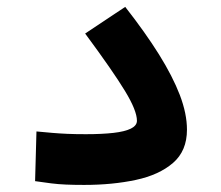

<svg xmlns="http://www.w3.org/2000/svg" viewBox="-20 -521 626 545"><path d="M218.8 3.9Q188.5 3.9 167 2.9Q145.5 2 125.5 -0.5Q105.5 -2.9 79.6 -6.8L83.5 -147.9Q108.9 -145.5 128.7 -143.8Q148.4 -142.1 170.7 -141.1Q192.9 -140.1 223.6 -140.1Q269.5 -140.1 302 -143.8Q334.5 -147.5 351.6 -156Q368.7 -164.6 368.7 -178.2Q368.7 -207 334.7 -262.9Q300.8 -318.8 221.7 -425.8L335.4 -501.5Q392.1 -429.2 431.2 -366.7Q470.2 -304.2 490.5 -251.2Q510.7 -198.2 510.7 -152.8Q510.7 -92.8 471.2 -58.6Q431.6 -24.4 365.5 -10.3Q299.3 3.9 218.8 3.9Z"/></svg>

Font: Cascadia Mono
Style: Regular
Weight: 400
Monospace: yes
Designer: Aaron Bell
Foundry: Saja Typeworks
Version: Version 2404.023